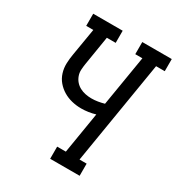

<svg xmlns="http://www.w3.org/2000/svg" viewBox="-175 -847 885 959"><g transform="rotate(30 267.5 -367.5)"><path d="M258 0V-70H308L347 -307Q327 -301 306.5 -298Q286 -295 266 -295Q238 -295 211.5 -301.5Q185 -308 162.5 -321.5Q140 -335 123 -355Q106 -375 98 -401Q90 -427 91 -454.5Q92 -482 97 -510L123 -665H82V-735H252V-665H201L174 -499Q171 -481 170 -463Q169 -445 175 -428.5Q181 -412 192 -399.5Q203 -387 218 -379Q233 -371 250.5 -367.5Q268 -364 285 -364Q304 -364 322 -367Q340 -370 358 -375L406 -665H365V-735H535V-665H485L387 -70H428V0Z"/></g></svg>

Font: Iosevka Gothic
Style: Italic
Weight: 400
Italic angle: -9°
Monospace: yes
Designer: Belleve Invis
Foundry: Belleve Invis
Version: Version 15.5.1; ttfautohint (v1.8.4)